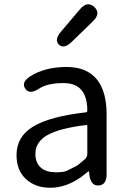

<svg xmlns="http://www.w3.org/2000/svg" viewBox="-20 -873 604 906"><path d="M217 13Q147 13 102.5 -28Q58 -69 58 -141Q58 -229 137.5 -276.5Q217 -324 386 -343Q392 -344 392 -351Q392 -481 280 -481Q203 -481 163 -454Q119 -425 99 -455Q79 -485 123 -513Q192 -557 295 -557Q391 -557 439 -496Q483 -439 483 -334V-51Q483 0 446 2Q409 5 402 -46L401 -58Q400 -65 398.5 -65Q397 -65 384 -54Q303 13 217 13ZM243 -60Q281 -60 295 -67Q318 -78 341 -90Q350 -95 381 -122Q392 -132 392 -147V-279Q392 -284 387 -283Q259 -268 201 -234Q147 -202 147 -147Q147 -103 175 -80Q200 -60 243 -60ZM319 -676Q282 -640 258 -662Q235 -685 268 -724L358 -830Q392 -870 425 -840Q457 -810 419 -773Z"/></svg>

Font: Resource Han Rounded CN
Style: Regular
Weight: 400
Designer: Cyano Hao (round all glyphs); Ryoko NISHIZUKA  (kana, bopomofo & ideographs); Paul D. Hunt (Latin, Greek & Cyrillic); Sa
Foundry: Cyano Hao
Version: 0.990